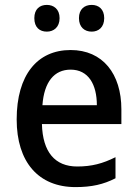

<svg xmlns="http://www.w3.org/2000/svg" viewBox="-20 -753 560 783"><path d="M120 -679C120 -641 142 -624 171 -624C199 -624 223 -642 223 -679C223 -716 199 -733 171 -733C142 -733 120 -716 120 -679ZM302 -679C302 -642 325 -624 354 -624C382 -624 405 -642 405 -679C405 -716 382 -733 354 -733C325 -733 302 -716 302 -679ZM268 -549C132 -549 48 -447 48 -266C48 -92 137 10 288 10C354 10 402 -1 451 -26V-112C399 -86 354 -74 295 -74C204 -74 154 -133 151 -247H475V-307C475 -452 399 -549 268 -549ZM268 -469C341 -469 375 -408 375 -324H153C160 -419 201 -469 268 -469Z"/></svg>

Font: Noto Sans Devanagari UI SemiCondensed Medium
Style: Regular
Weight: 500
Width: 4
Designer: Jelle Bosma - Monotype Design Team
Foundry: Monotype Imaging Inc.
Version: Version 2.004